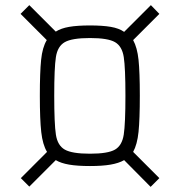

<svg xmlns="http://www.w3.org/2000/svg" viewBox="-20 -717 700 747"><path d="M163 -126Q146 -154 140.5 -203Q135 -252 135 -345Q135 -436 140 -484.5Q145 -533 162 -561L60 -663L94 -697L197 -594Q217 -607 249 -612.5Q281 -618 330 -618Q379 -618 411 -612.5Q443 -607 463 -593L567 -697L600 -663L498 -561Q514 -532 519 -484Q524 -436 524 -345Q524 -253 519 -204Q514 -155 498 -126L600 -24L566 10L463 -94Q442 -82 410 -76.5Q378 -71 330 -71Q281 -71 249 -76.5Q217 -82 197 -94L94 9L61 -24ZM468 -345Q468 -453 461.5 -495Q455 -537 427.5 -553Q400 -569 330 -569Q260 -569 232 -553Q204 -537 197.5 -495Q191 -453 191 -345Q191 -235 197.5 -193Q204 -151 232 -135Q260 -119 330 -119Q400 -119 427.5 -135Q455 -151 461.5 -193.5Q468 -236 468 -345Z"/></svg>

Font: Saira SemiCondensed Light
Style: Regular
Weight: 300
Width: 4
Designer: Hector Gatti with collaboration of the Omnibus-Type team
Foundry: Omnibus-Type
Version: Version 0.072; ttfautohint (v1.8)